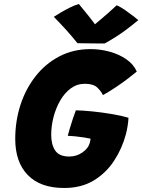

<svg xmlns="http://www.w3.org/2000/svg" viewBox="-20 -914 710 958"><path d="M300 24Q181.5 24 118.8 -40.5Q56 -105 56 -221Q56 -310 82.2 -390.8Q108.5 -471.5 158 -534.2Q207.5 -597 276.8 -633Q346 -669 432 -669Q480 -669 526.8 -656.2Q573.5 -643.5 610 -618.5Q646.5 -593.5 662.5 -557Q649 -545.5 620.8 -523.8Q592.5 -502 558.2 -479Q524 -456 493.5 -439.5Q485.5 -457.5 465.8 -476.8Q446 -496 403 -496Q364.5 -496 333.5 -473.2Q302.5 -450.5 280.8 -413Q259 -375.5 247.2 -330.5Q235.5 -285.5 235.5 -241Q235.5 -192.5 255.5 -162.8Q275.5 -133 326 -133Q362 -133 391.5 -153.5Q421 -174 428.5 -202.5Q429.5 -208.5 430.5 -213.2Q431.5 -218 432 -222Q422.5 -224.5 400.5 -228Q378.5 -231.5 355.2 -233.8Q332 -236 318 -236.5Q322 -251.5 329.2 -276Q336.5 -300.5 344.5 -324.5Q352.5 -348.5 358.5 -363.5Q393 -363 441.8 -358Q490.5 -353 539.2 -344.8Q588 -336.5 621 -326.5Q620.5 -309 616.8 -285.8Q613 -262.5 608 -243.5Q589 -172.5 549 -111.5Q509 -50.5 447.2 -13.2Q385.5 24 300 24ZM562 -887.5Q580 -880.5 603.8 -864Q627.5 -847.5 646.8 -832.5Q666 -817.5 670 -813.5Q606 -760.5 562.5 -733Q519 -705.5 502 -697Q490 -697 464.5 -697.2Q439 -697.5 411.5 -697.8Q384 -698 366.5 -698.5Q338.5 -733.5 309.8 -765.2Q281 -797 248.5 -830Q261.5 -838.5 283.2 -851.5Q305 -864.5 329.2 -876.5Q353.5 -888.5 373.5 -894Q399.5 -863 421.8 -834.8Q444 -806.5 454 -793Q463.5 -801 482 -816.5Q500.5 -832 522 -851Q543.5 -870 562 -887.5Z"/></svg>

Font: Grandstander ExtraBold
Style: Italic
Weight: 800
Italic angle: -15°
Designer: Tyler Finck
Foundry: Etcetera Type Co
Version: Version 1.200; ttfautohint (v1.8.3)